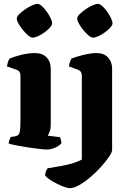

<svg xmlns="http://www.w3.org/2000/svg" viewBox="-20 -775 671 995"><path d="M224 0Q213 0 185.5 -3Q158 -6 125.5 -11Q93 -16 65 -21.5Q37 -27 25 -31Q25 -38 28.5 -48Q32 -58 35 -65L60 -69Q70 -71 75.5 -76.5Q81 -82 83.5 -98Q86 -114 86 -147V-385Q86 -395 81 -402.5Q76 -410 67 -413L16 -431Q18 -443 21 -453.5Q24 -464 31 -472Q49 -480 87 -490Q125 -500 161 -500Q200 -500 221.5 -477.5Q243 -455 243 -419V-128Q243 -107 237 -92Q231 -77 227 -72L291 -64Q293 -59 295.5 -50.5Q298 -42 298 -32Q293 -25 279.5 -17Q266 -9 251.5 -4.5Q237 0 224 0ZM149 -580Q140 -580 126.5 -591Q113 -602 99.5 -618.5Q86 -635 76.5 -651.5Q67 -668 67 -679Q67 -689 79.5 -701.5Q92 -714 110 -726.5Q128 -739 146 -747Q164 -755 174 -755Q184 -755 197 -743.5Q210 -732 222 -715Q234 -698 242 -681.5Q250 -665 250 -654Q250 -645 239 -632.5Q228 -620 211.5 -608Q195 -596 178 -588Q161 -580 149 -580ZM342 200Q328 200 302 189.5Q276 179 251 164Q226 149 214 135Q214 122 218.5 111.5Q223 101 227 97Q266 91 298.5 85Q331 79 357 71Q383 63 404 52V-385Q404 -394 399.5 -401.5Q395 -409 385 -413L337 -431Q339 -445 343.5 -456.5Q348 -468 351 -472Q362 -476 383 -482.5Q404 -489 430 -494.5Q456 -500 480 -500Q519 -500 540 -477Q561 -454 561 -419V2Q561 14 545 37.5Q529 61 504 89Q479 117 449 142.5Q419 168 391 184Q363 200 342 200ZM462 -580Q453 -580 439.5 -591Q426 -602 412.5 -618.5Q399 -635 389.5 -651.5Q380 -668 380 -679Q380 -689 392.5 -701.5Q405 -714 423 -726.5Q441 -739 459 -747Q477 -755 487 -755Q497 -755 510 -743.5Q523 -732 535 -715Q547 -698 555 -681.5Q563 -665 563 -654Q563 -645 552 -632.5Q541 -620 524.5 -608Q508 -596 491 -588Q474 -580 462 -580Z"/></svg>

Font: Texturina Medium 12pt ExtraBold
Style: Regular
Weight: 800
Version: Version 1.002